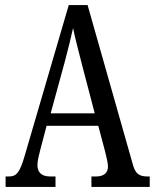

<svg xmlns="http://www.w3.org/2000/svg" viewBox="-20 -734 608 754"><path d="M2 0H198V-41H177C141 -41 127 -59 127 -86C127 -104 134 -129 138 -145L163 -240H366L393 -138C398 -118 404 -93 404 -80C404 -56 389 -41 357 -41H339V0H568V-41H560C527 -41 512 -51 502 -87L324 -714H250L76 -119C57 -55 44 -41 15 -41H2ZM179 -289 234 -490C247 -539 259 -587 267 -624C274 -587 287 -540 302 -480L352 -289Z"/></svg>

Font: Noto Serif Devanagari ExtraCondensed
Style: Regular
Weight: 400
Width: 2
Designer: Universal Thirst, Indian Type Foundry and the Monotype Design Team
Foundry: Monotype Imaging Inc.
Version: Version 2.004